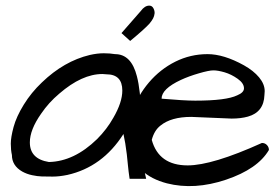

<svg xmlns="http://www.w3.org/2000/svg" viewBox="-20 -629 964 669"><path d="M410.2 -162.1Q336.9 -46.9 214.8 -19.5Q186.5 -13.7 163.6 -13.7Q140.6 -13.7 125.5 -14.2Q110.4 -14.6 91.8 -18.6Q73.2 -22.5 57.6 -31.2Q21.5 -51.8 21.5 -88.9Q17.6 -106.4 17.6 -128.4Q17.6 -150.4 27.3 -186.5Q37.1 -222.7 63 -264.6Q88.9 -306.6 126 -341.8Q203.1 -416 293 -437.5Q319.3 -443.4 341.3 -443.4Q363.3 -443.4 380.9 -440.4Q437.5 -440.4 457 -363.3Q469.7 -314.5 472.2 -227.1Q474.6 -139.6 477.1 -92.3Q479.5 -44.9 489.3 -5.9H431.6Q427.7 -32.2 425.8 -52.7Q423.8 -73.2 421.9 -90.8Q417 -131.8 410.2 -162.1ZM406.2 -313.5Q406.2 -370.1 350.6 -370.1Q343.8 -371.1 336.9 -371.1Q265.6 -371.1 186.5 -302.7Q149.4 -271.5 123 -232.4Q84 -176.8 84 -132.8Q84 -75.2 150.4 -64.5Q238.3 -66.4 318.4 -144.5Q352.5 -178.7 375 -218.8Q406.2 -272.5 406.2 -313.5ZM633.8 -52.7Q719.7 -52.7 892.6 -130.9Q903.3 -130.9 910.2 -123.5Q917 -116.2 917 -106.4Q877.9 -40 767.6 -2.9Q657.2 34.2 561.5 9.8Q453.1 -18.6 429.7 -112.3Q427.7 -130.9 427.7 -162.1Q427.7 -193.4 443.8 -244.6Q460 -295.9 499 -341.8Q538.1 -387.7 590.8 -414.1Q643.6 -440.4 703.1 -440.4Q759.8 -440.4 830.1 -401.4Q863.3 -382.8 882.8 -359.4Q902.3 -335.9 902.3 -311.5Q902.3 -304.7 901.4 -297.9Q899.4 -238.3 843.8 -222.7Q819.3 -215.8 787.1 -215.8L646.5 -221.7Q576.2 -221.7 539.1 -191.4Q517.6 -174.8 508.8 -141.6Q533.2 -52.7 633.8 -52.7ZM610.4 -350.6Q543 -319.3 543 -285.2Q621.1 -278.3 660.2 -278.3Q768.6 -278.3 806.6 -296.9Q830.1 -306.6 830.1 -321.3Q830.1 -338.9 808.1 -354.5Q786.1 -370.1 762.7 -377Q739.3 -383.8 723.6 -383.8Q708 -383.8 672.9 -373.5Q637.7 -363.3 610.4 -350.6ZM470.7 -590.8Q484.4 -609.4 500 -609.4Q509.8 -609.4 514.6 -600.1Q519.5 -590.8 518.6 -582Q517.6 -573.2 513.7 -565.4Q509.8 -557.6 501 -546.9Q484.4 -528.3 433.6 -486.3L403.3 -513.7Z"/></svg>

Font: Architects Daughter
Style: Regular
Weight: 400
Designer: Kimberly Geswein
Foundry: Kimberly Geswein
Version: Version 1.002 2010